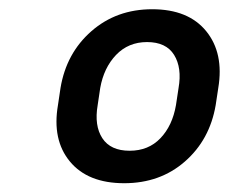

<svg xmlns="http://www.w3.org/2000/svg" viewBox="-20 -742 525 424"><path d="M108 -509.9 113.6 -547.6Q126.4 -624.6 181.8 -673.1Q237.2 -721.6 316.1 -721.6Q396 -721.6 435.4 -673.1Q474.8 -624.6 462 -547.6L456.3 -509.9Q443.2 -433.2 388.3 -385.3Q333.5 -337.4 254.3 -337.4Q174 -337.4 134.4 -385.3Q94.8 -433.2 108 -509.9ZM201.3 -547.6 195.7 -509.9Q187.9 -464.5 206 -436.8Q224.1 -409.1 266.3 -409.1Q307.9 -409.1 334.3 -436.8Q360.8 -464.5 368.6 -509.9L374.3 -547.6Q382.1 -592.3 364.5 -620.7Q346.9 -649.1 304.7 -649.1Q263.5 -649.1 236.3 -620.7Q209.2 -592.3 201.3 -547.6Z"/></svg>

Font: Karasuma Gothic
Style: Bold Italic
Weight: 700
Italic angle: 9.39998°
Designer: Rasmus Andersson / Ryoko Nishizuka
Foundry: Genbu
Version: Version 1.00